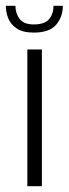

<svg xmlns="http://www.w3.org/2000/svg" viewBox="-34 -640 236 660"><path d="M60 -470H110V0H60ZM82 -528Q44 -528 23 -542.5Q2 -557 -6 -578Q-14 -599 -14 -620H19Q19 -595 33 -575.5Q47 -556 82 -556Q120 -556 135 -574.5Q150 -593 150 -620H182Q182 -582 159 -555Q136 -528 82 -528Z"/></svg>

Font: Smooch Sans
Style: Regular
Weight: 400
Designer: Robert E. Leuschke
Foundry: Robert E. Leuschke
Version: Version 1.010; ttfautohint (v1.8.3)